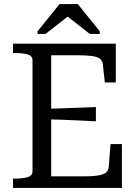

<svg xmlns="http://www.w3.org/2000/svg" viewBox="-20 -925 679 945"><path d="M580 -216V0H44V-46H55Q92 -46 116 -53Q140 -60 140 -82V-628Q140 -650 116 -657Q92 -664 55 -664H44V-710H550V-519H496L486 -609Q484 -627 471 -636.5Q458 -646 431 -649.5Q404 -653 361 -653H232V-57H389Q421 -57 444.5 -59Q468 -61 483 -66Q498 -71 505.5 -79.5Q513 -88 515 -101L524 -216ZM203 -389Q246 -391 287.5 -392Q329 -393 370.5 -395Q412 -397 452 -398V-328Q412 -330 370.5 -332Q329 -334 287.5 -335.5Q246 -337 203 -338ZM363 -905H273L165 -771V-758H204L318 -847H308L422 -758H471V-771Z"/></svg>

Font: Roboto Serif 28pt
Style: Regular
Weight: 400
Designer: Greg Gazdowicz
Foundry: Commercial Type
Version: Version 1.008